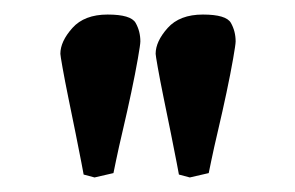

<svg xmlns="http://www.w3.org/2000/svg" viewBox="-20 -665 406 264"><path d="M110 -421 95 -425Q95 -425 92 -441Q89 -457 84 -481.5Q79 -506 74 -530.5Q69 -555 66 -572Q63 -589 63 -591Q63 -608 79.5 -626.5Q96 -645 128 -645Q160 -645 166.5 -633.5Q173 -622 173 -608Q173 -604 169.5 -584Q166 -564 160.5 -538Q155 -512 149 -486.5Q143 -461 139.5 -444Q136 -427 136 -427ZM241 -421 226 -425Q226 -425 223 -441Q220 -457 215 -481.5Q210 -506 205 -530.5Q200 -555 197 -572Q194 -589 194 -591Q194 -608 210.5 -626.5Q227 -645 259 -645Q291 -645 297.5 -633.5Q304 -622 304 -608Q304 -604 300.5 -584Q297 -564 291.5 -538Q286 -512 280 -486.5Q274 -461 270.5 -444Q267 -427 267 -427Z"/></svg>

Font: Libertinus Serif SemiBold
Style: Regular
Weight: 600
Designer: Philipp H. Poll, Khaled Hosny
Foundry: Caleb Maclennan
Version: Version 7.051;RELEASE